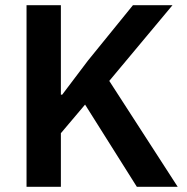

<svg xmlns="http://www.w3.org/2000/svg" viewBox="-20 -718 718 738"><path d="M307 -316 214 -206V0H82V-698H214V-354H219L318 -485L491 -698H643L400 -407L663 0H506Z"/></svg>

Font: IBM Plex Sans Hebrew SmBld
Style: Regular
Weight: 600
Designer: Mike Abbink, Paul van der Laan, Pieter van Rosmalen, Yanek Iontef
Foundry: Bold Monday
Version: Version 1.3